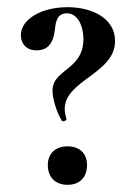

<svg xmlns="http://www.w3.org/2000/svg" viewBox="-20 -503 367 534"><path d="M152 -167C153 -164 165 -167 165 -171C163 -178 160 -190 160 -200C160 -280 300 -298 300 -389C300 -451 238 -483 168 -483C94 -483 38 -449 38 -405C38 -386 49 -363 82 -363C124 -363 130 -400 133 -423C135 -444 140 -466 166 -466C195 -466 212 -433 212 -394C212 -308 126 -311 126 -251C126 -230 136 -194 152 -167ZM168 11C202 11 222 -10 222 -44C222 -76 202 -96 168 -96C134 -96 113 -76 113 -44C113 -10 134 11 168 11Z"/></svg>

Font: Cormorant SC Semi
Style: Regular
Weight: 600
Designer: Christian Thalmann (Catharsis Fonts)
Version: Version 1.000;PS 001.000;hotconv 1.0.70;makeotf.lib2.5.58329